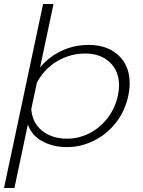

<svg xmlns="http://www.w3.org/2000/svg" viewBox="-42 -719 714 958"><path d="M173 -699H225L158 -383Q204 -437 266.5 -466Q329 -495 401 -495Q492 -495 548.5 -443.5Q605 -392 605 -303Q605 -272 598 -241Q582 -165 536.5 -107Q491 -49 426.5 -17Q362 15 292 15Q223 15 169.5 -14Q116 -43 97 -98L30 219H-22ZM546 -241Q552 -268 552 -292Q552 -365 505.5 -408.5Q459 -452 384 -452Q308 -452 243 -413.5Q178 -375 142 -306L114 -175Q119 -106 168.5 -66.5Q218 -27 293 -27Q350 -27 403 -53.5Q456 -80 494 -129Q532 -178 546 -241Z"/></svg>

Font: Prompt ExtraLight
Style: Italic
Weight: 275
Italic angle: -12°
Designer: Katatrad Team
Foundry: CadsonDemak
Version: Version 1.000